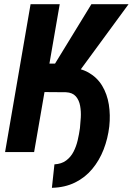

<svg xmlns="http://www.w3.org/2000/svg" viewBox="-20 -731 638 923"><path d="M267.1 -710.9 144 0H4.4L127 -710.9ZM598.1 -710.9 289.1 -289.6H164.1L168 -425.3H244.6L419.4 -710.9ZM169.4 -288.6 190.9 -407.7 303.2 -407.2Q364.3 -405.8 405.8 -382.1Q447.3 -358.4 471.2 -318.6Q495.1 -278.8 503.2 -228.5Q511.2 -178.2 505.4 -123.5Q498.5 -64.5 478 -12Q457.5 40.5 423.3 81.5Q389.2 122.6 340.6 146.5Q292 170.4 229.5 171.9L241.7 59.1Q275.9 57.1 298.1 40.5Q320.3 23.9 333.5 -1.7Q346.7 -27.3 353.5 -56.9Q360.4 -86.4 364.3 -115.2Q366.7 -137.2 368.4 -166Q370.1 -194.8 365.2 -222.2Q360.4 -249.5 344.5 -267.8Q328.6 -286.1 296.9 -287.6Z"/></svg>

Font: Roboto Condensed
Style: Bold Italic
Weight: 700
Italic angle: -12°
Designer: Christian Robertson
Foundry: Google
Version: Version 3.0